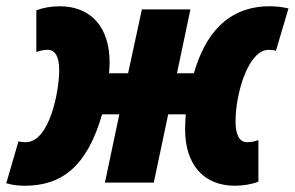

<svg xmlns="http://www.w3.org/2000/svg" viewBox="-55 -583 941 613"><path d="M24 10C143 10 223 -52 271 -218H326L280 0H436L482 -218H538C537 -201 536 -185 536 -170C536 -60 593 10 695 10C722 10 750 5 770 -3V-136C758 -131 746 -129 733 -129C710 -129 697 -152 697 -196C697 -283 737 -424 803 -424C812 -424 819 -423 826 -421L866 -556C845 -561 825 -563 806 -563C668 -563 598 -468 564 -349H510L553 -553H398L354 -349H293C294 -360 295 -372 295 -383C295 -494 238 -563 135 -563C108 -563 81 -558 61 -550V-417C73 -421 85 -424 97 -424C122 -424 134 -401 134 -358C134 -294 104 -129 27 -129C17 -129 10 -130 4 -132L-35 2C-15 8 4 10 24 10Z"/></svg>

Font: Noto Sans UI Condensed Black
Style: Italic
Weight: 900
Width: 3
Italic angle: -192°
Designer: Monotype Design Team
Foundry: Monotype Imaging Inc.
Version: Version 1.901